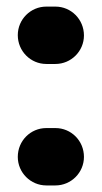

<svg xmlns="http://www.w3.org/2000/svg" viewBox="-20 -565 310 585"><path d="M148.9 -370.1C196.8 -370.1 235.8 -409.2 235.8 -457C235.8 -505.9 196.8 -544.9 148.9 -544.9H121.1C73.2 -544.9 34.2 -505.9 34.2 -458C34.2 -409.2 73.2 -370.1 121.1 -370.1ZM148.9 0C196.8 0 235.8 -39.1 235.8 -86.9C235.8 -136.2 196.8 -174.8 148.9 -174.8H121.1C73.2 -174.8 34.2 -136.2 34.2 -86.9C34.2 -39.1 73.2 0 121.1 0Z"/></svg>

Font: Jellee Bold
Style: Regular
Weight: 700
Designer: Alfredo Marco Pradil
Foundry: Hanken Design Co.
Version: Version 1.223;hotconv 1.0.109;makeotfexe 2.5.65596